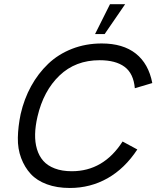

<svg xmlns="http://www.w3.org/2000/svg" viewBox="-20 -912 766 940"><path d="M445.3 -745.1 518.6 -891.6H592.8L492.2 -745.1ZM321.8 8.3Q258.3 8.3 209.5 -9.8Q160.6 -27.8 130.6 -60.3Q100.6 -92.8 83.5 -138.2Q66.4 -183.6 67.4 -237.8Q68.4 -292 81.1 -353.5Q98.1 -427.7 132.3 -490Q166.5 -552.2 215.8 -599.4Q265.1 -646.5 332.5 -672.9Q399.9 -699.2 478 -699.2Q582 -699.2 644.8 -649.7Q707.5 -600.1 725.6 -505.4L640.1 -480Q633.8 -552.2 590.1 -584.7Q546.4 -617.2 467.8 -617.2Q349.6 -617.2 271.2 -542.2Q192.9 -467.3 163.6 -341.3Q152.8 -294.9 151.9 -255.4Q150.9 -215.8 160.9 -182.1Q170.9 -148.4 191.9 -124.5Q212.9 -100.6 248.3 -87.2Q283.7 -73.7 331.5 -73.7Q486.8 -73.7 580.1 -219.2L652.3 -180.2Q590.8 -86.9 506.6 -39.3Q422.4 8.3 321.8 8.3Z"/></svg>

Font: HK Grotesk Medium Legacy Italic
Style: Regular
Weight: 500
Italic angle: -13°
Designer: Alfredo Marco Pradil
Foundry: Hanken Design Co.
Version: Version 2.022;PS 002.022;hotconv 1.0.88;makeotf.lib2.5.64775